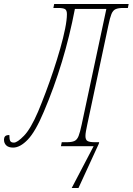

<svg xmlns="http://www.w3.org/2000/svg" viewBox="-79 -734 666 964"><path d="M281 210 391 0H227L231 -20H256Q281 -20 294.5 -26Q308 -32 315.5 -51Q323 -70 331 -108L455 -689H297Q271 -553 232 -424Q193 -295 141 -173Q99 -73 60.5 -33Q22 7 -13 7Q-36 7 -47.5 -4Q-59 -15 -59 -33Q-59 -43 -53.5 -49.5Q-48 -56 -32 -56Q-32 -34 -27.5 -26Q-23 -18 -9 -18Q8 -18 41.5 -52.5Q75 -87 112 -173Q130 -216 150 -269Q170 -322 189 -379Q208 -436 223.5 -490.5Q239 -545 248 -590Q257 -635 257 -663Q257 -683 247 -688.5Q237 -694 212 -694H189L193 -714H567L563 -694H540Q515 -694 501.5 -688Q488 -682 480.5 -663.5Q473 -645 465 -606L359 -108Q355 -89 352.5 -75Q350 -61 350 -51Q350 -32 360.5 -26Q371 -20 396 -20H419L417 -12L315 210Z"/></svg>

Font: Noto Serif ExtraCondensed Thin
Style: Italic
Weight: 100
Width: 2
Italic angle: -12°
Designer: Monotype Design Team
Foundry: Monotype Imaging Inc.
Version: Version 2.013